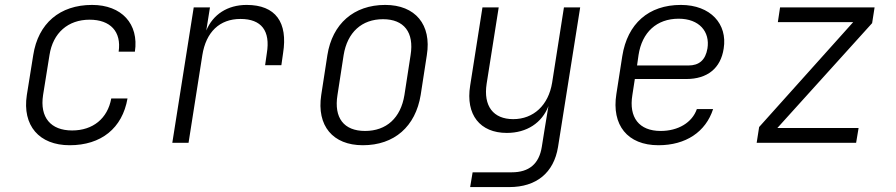

<svg xmlns="http://www.w3.org/2000/svg" viewBox="-20 -580 3640 780"><path d="M263 10C391 10 477 -59 498 -180H432C417 -98 357 -50 273 -50C186 -50 141 -103 155 -194L181 -356C195 -447 257 -500 344 -500C428 -500 474 -452 462 -370H528C545 -483 474 -560 354 -560C223 -560 135 -485 115 -356L89 -194C70 -70 139 10 263 10Z M680 0H746L802 -356C817 -450 872 -503 957 -503C1042 -503 1079 -455 1064 -364L1057 -315H1123L1130 -364C1150 -489 1100 -560 982 -560C904 -560 845 -521 818 -456L833 -550H767Z M1454 10C1582 10 1668 -66 1689 -194L1714 -356C1734 -480 1667 -560 1545 -560C1417 -560 1330 -483 1310 -356L1285 -194C1266 -69 1332 10 1454 10ZM1463 -48C1377 -48 1336 -101 1351 -194L1376 -356C1391 -449 1450 -502 1536 -502C1621 -502 1663 -449 1648 -356L1623 -194C1608 -101 1550 -48 1463 -48Z M1890 180H2049C2159 180 2230 122 2247 17L2337 -550H2271L2223 -244C2208 -152 2147 -96 2065 -96C1984 -96 1943 -149 1957 -240L2006 -550H1940L1890 -232C1871 -114 1930 -40 2039 -40C2120 -40 2182 -81 2208 -149L2192 -52L2181 17C2170 86 2129 120 2059 120H1900Z M2655 10C2766 10 2847 -44 2877 -137H2811C2792 -82 2735 -48 2664 -48C2576 -48 2534 -103 2549 -194L2559 -259H2768C2853 -259 2908 -302 2920 -383C2936 -482 2867 -560 2746 -560C2615 -560 2529 -484 2508 -352L2484 -198C2464 -72 2529 10 2655 10ZM2568 -314 2574 -356C2588 -449 2648 -504 2737 -504C2821 -504 2865 -451 2854 -383C2846 -336 2820 -314 2777 -314Z M3054 0H3458L3468 -60H3138L3523 -486L3533 -550H3149L3140 -490H3446L3064 -64Z"/></svg>

Font: JetBrains Mono ExtraLight
Style: Italic
Weight: 240
Italic angle: -9°
Monospace: yes
Designer: Philipp Nurullin, Konstantin Bulenkov
Foundry: JetBrains
Version: Version 2.305